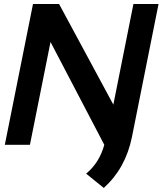

<svg xmlns="http://www.w3.org/2000/svg" viewBox="-20 -718 809 952"><path d="M497.1 0 230.5 -509.8 128.4 0H3.9L143.6 -698.2H272.9L542 -199.2L641.6 -698.2H766.1L634.3 -39.1Q603 116.2 494.6 213.9L407.2 143.1Q473.1 88.4 497.1 0Z"/></svg>

Font: Sansation
Style: Bold Italic
Weight: 700
Designer: Bernd Montag
Version: Version 1.301